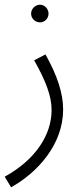

<svg xmlns="http://www.w3.org/2000/svg" viewBox="-38 -565 353 815"><path d="M132 -470C152 -470 168 -487 168 -507C168 -527 152 -545 132 -545C111 -545 94 -527 94 -507C94 -487 111 -470 132 -470ZM9 230C121 168 230 48 230 -100C230 -168 206 -243 155 -334L107 -309C156 -222 181 -158 181 -98C181 9 111 114 -18 185Z"/></svg>

Font: Noto Sans Arabic Cond Light
Style: Regular
Weight: 300
Width: 3
Designer: Monotype Design Team, Nadine Chahine, Nizar Qandah and Khaled Hosny
Foundry: Monotype Imaging Inc.
Version: Version 2.012